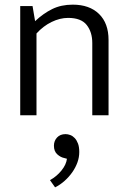

<svg xmlns="http://www.w3.org/2000/svg" viewBox="-20 -496 555 826"><path d="M137 0H67V-470H120L131 -405Q166 -438 204.5 -457Q243 -476 293 -476Q365 -476 406 -436Q447 -396 447 -324V0H377V-311Q377 -358 353 -388.5Q329 -419 273 -419Q238 -419 202 -401.5Q166 -384 137 -352ZM257 184Q241 181 226.5 168Q212 155 212 131Q212 110 225.5 95.5Q239 81 262 81Q272 81 282.5 85Q293 89 301.5 98Q310 107 315.5 121.5Q321 136 321 158Q321 181 313 203Q305 225 291 245Q277 265 258 282Q239 299 217 310L195 279Q224 263 244.5 237.5Q265 212 268 187Z"/></svg>

Font: Mukta Malar Light
Style: Regular
Weight: 300
Designer: Aadarsh Rajan, Girish Dalvi, Yashodeep Gholap
Foundry: Ek Type
Version: Version 2.538;PS 1.000;hotconv 16.6.51;makeotf.lib2.5.65220;